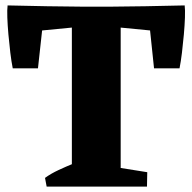

<svg xmlns="http://www.w3.org/2000/svg" viewBox="-20 -688 708 708"><path d="M245 0V-662H425V0ZM152 0 146 -32Q168 -48 196 -61Q224 -74 251 -85L252 0ZM382 0 385 -75 523 -53 522 0ZM27 -436Q22 -461 18 -494Q14 -527 11 -561Q8 -595 7 -623.5Q6 -652 8 -668L143 -646L120 -436ZM25 -565 8 -668Q88 -666 154 -665Q220 -664 278 -663.5Q336 -663 394 -663.5Q452 -664 516.5 -665Q581 -666 660 -668L644 -565L335 -595ZM548 -436 526 -646 661 -668Q663 -652 662 -623.5Q661 -595 658 -561Q655 -527 651 -494Q647 -461 642 -436Z"/></svg>

Font: Eczar
Style: Bold
Weight: 700
Designer: Vaibhav Singh
Foundry: Rosetta Type Foundry
Version: Version 2.000